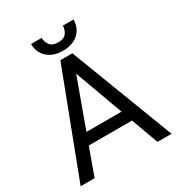

<svg xmlns="http://www.w3.org/2000/svg" viewBox="-204 -1013 1060 1144"><g transform="rotate(-30 326.0 -441.0)"><path d="M543 0 475.1 -186H177.7L110.4 0H14.2L285.2 -710.9H367.7L639.6 0ZM206.1 -263.2H447.3L326.7 -594.7ZM400.9 -881.8H474.1Q474.1 -824.2 435.1 -787.8Q396 -751.5 328.6 -751.5Q260.7 -751.5 221.4 -787.8Q182.1 -824.2 182.1 -881.8H255.4Q255.4 -853 272 -831.1Q288.6 -809.1 328.6 -809.1Q367.7 -809.1 384.3 -831.1Q400.9 -853 400.9 -881.8Z"/></g></svg>

Font: Vazirmatn RD UI FD
Style: Regular
Weight: 400
Designer: Saber Rastikerdar
Foundry: Saber Rastikerdar
Version: Version 33.003